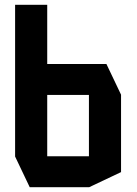

<svg xmlns="http://www.w3.org/2000/svg" viewBox="-20 -781 573 801"><path d="M43 -129V-761H177V-129ZM104 0 43 -128V-129H351V0ZM351 0V-385H485V-63L352 0ZM177 -385V-514H424L485 -386V-385Z"/></svg>

Font: Foldit SemiBold
Style: Regular
Weight: 600
Version: Version 1.003